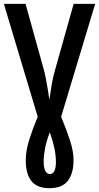

<svg xmlns="http://www.w3.org/2000/svg" viewBox="-20 -734 513 994"><path d="M236.3 240.2Q171.4 240.2 142.3 202.9Q113.3 165.5 113.3 96.2Q113.3 46.4 131.8 -12.2Q150.4 -70.8 175.3 -129.4L0 -713.9H112.3L206.5 -375Q212.4 -353.5 217.8 -325Q223.1 -296.4 228 -267.8Q232.9 -239.3 235.8 -217.3Q240.2 -251.5 247.3 -293.9Q254.4 -336.4 263.7 -367.2L361.3 -713.9H472.7L296.4 -129.4Q324.2 -63.5 342.5 -6.6Q360.8 50.3 360.8 95.2Q360.8 163.1 331.5 201.7Q302.2 240.2 236.3 240.2ZM237.8 167Q269.5 167 269.5 103.5Q269.5 40 237.8 -49.3Q220.7 -4.4 213.4 33.7Q206.1 71.8 206.1 101.1Q206.1 134.8 214.8 150.9Q223.6 167 237.8 167Z"/></svg>

Font: Open Sans Condensed SemiBold
Style: Regular
Weight: 600
Width: 3
Designer: Monotype Design Team
Foundry: Monotype Imaging Inc.
Version: Version 3.000; ttfautohint (v1.8.4)